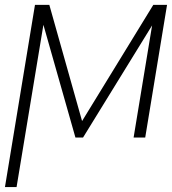

<svg xmlns="http://www.w3.org/2000/svg" viewBox="-56 -566 707 790"><path d="M281.7 -67.9 574.7 -545.9H631.3L541.5 0H493.7L569.8 -461.4L285.6 0H254.4L122.6 -463.9L12.2 203.6H-35.6L87.9 -545.9H147Z"/></svg>

Font: Inter Display Extra Light
Style: Italic
Weight: 200
Italic angle: -9.39999°
Designer: Rasmus Andersson
Foundry: rsms
Version: Version 4.000;git-4fc901f